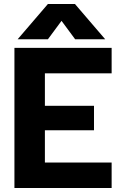

<svg xmlns="http://www.w3.org/2000/svg" viewBox="-20 -938 602 958"><path d="M219 -918H354L505 -742H355L287 -834L219 -742H68ZM52 -699H537V-572H204V-410H449V-288H204V-127H537V0H52Z"/></svg>

Font: Prompt SemiBold
Style: Regular
Weight: 600
Designer: Katatrad Team
Foundry: CadsonDemak
Version: Version 1.001